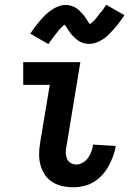

<svg xmlns="http://www.w3.org/2000/svg" viewBox="-20 -782 545 810"><path d="M289 8Q265 8 242.5 3Q220 -2 201 -14Q182 -26 169.5 -44.5Q157 -63 151 -84.5Q145 -106 145 -130Q145 -154 149 -178L190 -424H78V-520H319L260 -162Q257 -149 257.5 -136Q258 -123 263 -111.5Q268 -100 279 -94Q290 -88 303 -88Q317 -88 330.5 -96.5Q344 -105 352.5 -117.5Q361 -130 366 -144Q371 -158 373 -172L468 -166Q465 -144 457 -122.5Q449 -101 438 -81Q427 -61 411 -43.5Q395 -26 375 -14Q355 -2 333 3Q311 8 289 8ZM184 -596 108 -640Q119 -657 130 -671.5Q141 -686 151.5 -698Q162 -710 172.5 -720Q183 -730 196.5 -739.5Q210 -749 225.5 -755Q241 -761 256 -761Q261 -761 266 -760.5Q271 -760 275 -759Q279 -758 283.5 -756.5Q288 -755 292.5 -753Q297 -751 300.5 -748.5Q304 -746 307.5 -743.5Q311 -741 314 -738Q317 -735 320.5 -731.5Q324 -728 327.5 -724.5Q331 -721 333.5 -717.5Q336 -714 338.5 -710.5Q341 -707 343 -704Q345 -701 348 -696Q351 -691 354 -687Q357 -683 360 -680Q363 -677 362 -675H361Q360 -675 358.5 -675.5Q357 -676 356 -676H355L358 -679Q361 -681 364 -683.5Q367 -686 369.5 -688.5Q372 -691 374 -692.5Q376 -694 377.5 -696Q379 -698 381 -700Q383 -702 385 -704.5Q387 -707 389 -709.5Q391 -712 393 -714.5Q395 -717 397 -720Q399 -723 401.5 -726Q404 -729 406.5 -732Q409 -735 412 -738.5Q415 -742 417.5 -746Q420 -750 422.5 -754Q425 -758 428 -762L505 -718Q493 -700 482 -685.5Q471 -671 460.5 -659.5Q450 -648 440 -637.5Q430 -627 416 -617.5Q402 -608 387 -602.5Q372 -597 357 -597Q352 -597 347 -597.5Q342 -598 337.5 -599Q333 -600 329 -601.5Q325 -603 320 -605Q315 -607 311.5 -609.5Q308 -612 304.5 -614.5Q301 -617 298 -620Q295 -623 291.5 -626.5Q288 -630 284.5 -633.5Q281 -637 278.5 -640.5Q276 -644 273.5 -647.5Q271 -651 269 -654Q267 -657 264 -662Q261 -667 258 -671Q255 -675 252 -678Q249 -681 250 -682Q250 -683 250 -683Q250 -683 251 -683Q252 -683 254 -682.5Q256 -682 257 -682H258Q257 -681 254 -679Q251 -677 248 -674.5Q245 -672 242.5 -669.5Q240 -667 238 -665Q236 -663 234.5 -661.5Q233 -660 231 -658Q229 -656 227 -653.5Q225 -651 223.5 -648.5Q222 -646 219.5 -643.5Q217 -641 215 -638Q213 -635 210.5 -632Q208 -629 205.5 -625.5Q203 -622 200.5 -618.5Q198 -615 195 -611.5Q192 -608 189.5 -604Q187 -600 184 -596Z"/></svg>

Font: Iosevka
Style: Bold Italic
Weight: 700
Italic angle: -9°
Monospace: yes
Designer: Belleve Invis
Foundry: Belleve Invis
Version: Version 32.5.0; ttfautohint (v1.8.4)